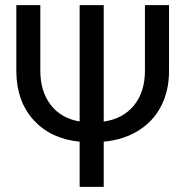

<svg xmlns="http://www.w3.org/2000/svg" viewBox="-20 -731 732 751"><path d="M385.7 -255.4Q461.9 -266.6 504.4 -319.1Q546.9 -371.6 546.9 -454.6V-710.9H641.1V-453.1Q641.1 -375.5 610.1 -315.7Q579.1 -255.9 521.2 -220Q463.4 -184.1 385.7 -176.8V0H291.5V-176.8Q178.7 -188 112.1 -260.7Q45.4 -333.5 43.9 -449.2V-710.9H137.7V-452.6Q138.2 -373 178.5 -320.6Q218.8 -268.1 291.5 -255.9V-710.9H385.7Z"/></svg>

Font: MAUL
Style: Regular
Weight: 400
Designer: MAUL
Version: Version 1.0; 2020; ttfautohint (v1.8.3)